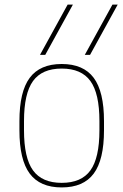

<svg xmlns="http://www.w3.org/2000/svg" viewBox="-20 -810 540 840"><path d="M374 -570H351L472 -790H495ZM178 -570H155L276 -790H299ZM250 10Q155 10 110 -50.5Q65 -111 65 -240V-280Q65 -409 110 -469.5Q155 -530 250 -530Q345 -530 390 -469.5Q435 -409 435 -280V-240Q435 -111 390 -50.5Q345 10 250 10ZM250 -10Q336 -10 375.5 -64.5Q415 -119 415 -240V-280Q415 -401 375.5 -455.5Q336 -510 250 -510Q164 -510 124.5 -455.5Q85 -401 85 -280V-240Q85 -119 124.5 -64.5Q164 -10 250 -10Z"/></svg>

Font: M PLUS 1 Code Thin
Style: Regular
Weight: 250
Designer: Coji Morishita
Foundry: UNDERFOREST DESIGN
Version: Version 1.002